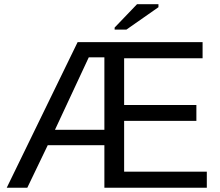

<svg xmlns="http://www.w3.org/2000/svg" viewBox="-20 -887 1040 907"><path d="M205.6 -201.2 108.9 0H11.7L346.7 -688H937V-611.8H566.4V-391.1H907.7V-315.9H566.4V-76.2H957V0H473.1V-201.2ZM239.7 -273.9H473.1V-616.2H399.4ZM728.5 -853 577.1 -747.1H521.5V-756.8L627.4 -867.2H728.5Z"/></svg>

Font: Arimo
Style: Regular
Weight: 400
Designer: Steve Matteson
Foundry: Monotype Imaging Inc.
Version: Version 1.33